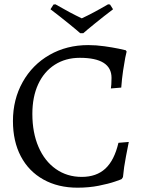

<svg xmlns="http://www.w3.org/2000/svg" viewBox="-20 -858 669 890"><path d="M40 -297Q40 -397 85 -477.5Q130 -558 209.5 -603.5Q289 -649 389 -649Q426 -649 464.5 -643.5Q503 -638 529.5 -632.5Q556 -627 563 -625L567 -619Q565 -613 560.5 -590Q556 -567 550.5 -530Q545 -493 542 -452L494 -448Q495 -453 496 -466.5Q497 -480 497 -497Q497 -590 350 -590Q284 -590 234 -558Q184 -526 157 -467.5Q130 -409 130 -330Q130 -243 158.5 -177Q187 -111 239 -74.5Q291 -38 359 -38Q427 -38 468.5 -76.5Q510 -115 529 -196L577 -200Q574 -185 564 -133.5Q554 -82 550 -37L544 -28Q544 -27 513.5 -16.5Q483 -6 437.5 3Q392 12 339 12Q249 12 181 -26Q113 -64 76.5 -133.5Q40 -203 40 -297ZM366 -704H352Q340 -715 297.5 -749.5Q255 -784 214 -815L228 -837L237 -838Q304 -799 359 -773Q411 -797 481 -838L490 -837L504 -815Q463 -784 420.5 -749.5Q378 -715 366 -704Z"/></svg>

Font: Sahitya
Style: Regular
Weight: 400
Designer: Juan Pablo del Peral
Foundry: Juan Pablo del Peral (http://www.huertatipografica.com)
Version: Version 1.001;PS 001.000;hotconv 1.0.70;makeotf.lib2.5.58329